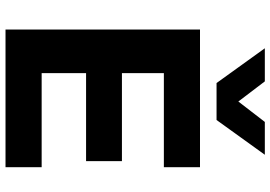

<svg xmlns="http://www.w3.org/2000/svg" viewBox="-162 -818 980 696"><g transform="rotate(90 328.0 -470.0)"><path d="M87 0V-705H586V-574H245V-422H564V-292H245V-131H586V0ZM281 -765 155 -940H275L348 -844L422 -940H541L415 -765Z"/></g></svg>

Font: Nunito Sans 8pt ExtraBold
Style: Regular
Weight: 800
Version: Version 3.101;gftools[0.9.27]